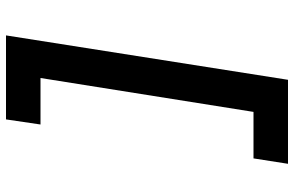

<svg xmlns="http://www.w3.org/2000/svg" viewBox="-190 -680 980 640"><g transform="rotate(-90 300.0 -360.0)"><path d="M74 110H354L502 -830H222L205 -715H360L247 -5H92Z"/></g></svg>

Font: JetBrains Mono
Style: Bold Italic
Weight: 558
Italic angle: -9°
Monospace: yes
Designer: Philipp Nurullin, Konstantin Bulenkov
Foundry: JetBrains
Version: Version 2.305